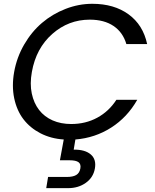

<svg xmlns="http://www.w3.org/2000/svg" viewBox="-20 -726 812 1006"><path d="M54.2 -349.1Q67.9 -425.8 106.7 -492.7Q145.5 -559.6 200.2 -606.2Q254.9 -652.8 323.5 -679.4Q392.1 -706.1 463.9 -706.1Q577.6 -706.1 653.6 -650.9Q729.5 -595.7 751 -495.1H642.1Q624 -556.6 575 -589.8Q525.9 -623 450.2 -623Q338.9 -623 253.9 -548.1Q168.9 -473.1 147 -349.1Q135.7 -286.6 146.5 -236.1Q157.2 -185.5 184.8 -149.9Q212.4 -114.3 255.6 -95.2Q298.8 -76.2 353 -76.2Q428.7 -76.2 489.7 -109.4Q550.8 -142.6 589.8 -203.1H699.2Q647 -111.3 562.5 -57.4Q478 -3.4 375 4.9L366.2 58.1Q424.8 57.1 455.3 83Q485.8 108.9 477.1 157.2Q468.8 204.1 429.7 231.9Q390.6 259.8 336.9 259.8H222.2L231.9 201.2H329.1Q362.3 201.2 379.4 190.9Q396.5 180.7 400.9 157.2Q405.3 134.3 391.6 124Q377.9 113.8 345.2 113.8H293.9L314 4.9Q246.6 0.5 192.1 -27.6Q137.7 -55.7 102.8 -101.3Q67.9 -147 54.4 -211.2Q41 -275.4 54.2 -349.1Z"/></svg>

Font: SVN-Poppins
Style: Italic
Weight: 400
Italic angle: -10°
Designer: Ninad Kale (Devanagari), Jonny Pinhorn (Latin)
Foundry: Indian Type Foundry
Version: Version 3.002 2017